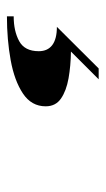

<svg xmlns="http://www.w3.org/2000/svg" viewBox="101 -145 298 540"><g transform="rotate(90 250.0 125.0)"><path d="M26 254.5V235.5Q67.5 235.5 95.8 220Q124 204.5 124 165Q124 140 106.8 127Q89.5 114 55.5 114L172.5 -3.5H203L125 74.5Q165 75 200.2 81.2Q235.5 87.5 257.2 102.5Q279 117.5 279 145.5Q279 185.5 243 209.5Q207 233.5 149.2 244Q91.5 254.5 26 254.5Z"/></g></svg>

Font: Bodoni Moda Black
Style: Italic
Weight: 900
Italic angle: -13°
Version: Version 2.005